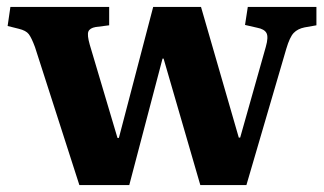

<svg xmlns="http://www.w3.org/2000/svg" viewBox="-20 -534 935 554"><path d="M209 0 81 -398Q71 -425 63 -435.5Q55 -446 34 -451L2 -459L10 -514H295V-461L256 -456Q239 -453 235 -443Q231 -433 239 -405L319 -136H323L422 -514H560L669 -137H673L747 -399Q755 -427 749 -438.5Q743 -450 722 -454L687 -462L695 -514H893V-461L859 -455Q839 -451 827.5 -439Q816 -427 806 -393L691 0H558L452 -365H449L353 0Z"/></svg>

Font: Literata 36pt
Style: Bold
Weight: 700
Designer: Latin by Veronika Burian and Jose Scaglione. Greek by Irene Vlachou. Cyrillic by Vera Evstafieva.
Foundry: TypeTogether
Version: Version 3.002